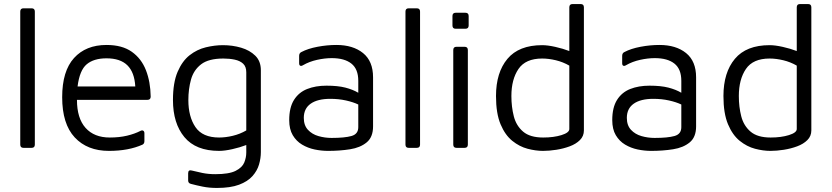

<svg xmlns="http://www.w3.org/2000/svg" viewBox="-20 -730 4106 948"><path d="M152 -16Q152 0 136 0H96Q80 0 80 -16V-673Q80 -689 96 -689H136Q152 -689 152 -673Z M518 15Q411 15 349 -51.5Q287 -118 287 -250Q287 -379 345.5 -443.5Q404 -508 506 -508Q583 -508 630.5 -474.5Q678 -441 700.5 -383.5Q723 -326 724 -253Q724 -237 708 -237H360Q360 -146 402.5 -98.5Q445 -51 522 -51Q569 -51 607 -60Q645 -69 674 -84Q682 -88 687.5 -84.5Q693 -81 693 -72V-33Q693 -21 684 -16Q615 15 518 15ZM506 -442Q443 -442 408 -412.5Q373 -383 363 -303H648Q644 -373 609 -407.5Q574 -442 506 -442Z M1062 15Q947 15 890.5 -53Q834 -121 834 -236Q834 -322 857 -375.5Q880 -429 916.5 -457.5Q953 -486 996.5 -496.5Q1040 -507 1081 -507Q1128 -507 1170.5 -494.5Q1213 -482 1240.5 -455Q1268 -428 1268 -383V21Q1268 51 1259 82Q1250 113 1226.5 139.5Q1203 166 1160.5 182Q1118 198 1051 198Q1013 198 981 191.5Q949 185 923 178Q909 175 909 161V126Q909 107 927 112Q950 118 979.5 124Q1009 130 1043 130Q1111 130 1143.5 113.5Q1176 97 1186 72.5Q1196 48 1196 23V-14Q1165 -2 1127 6.5Q1089 15 1062 15ZM1062 -51Q1094 -51 1129.5 -59.5Q1165 -68 1196 -86V-373Q1196 -401 1180.5 -415.5Q1165 -430 1139 -435.5Q1113 -441 1083 -441Q1010 -441 973 -412.5Q936 -384 923 -337Q910 -290 910 -236Q910 -154 945 -102.5Q980 -51 1062 -51Z M1600 15Q1567 15 1533.5 8Q1500 1 1471.5 -16Q1443 -33 1425.5 -62.5Q1408 -92 1408 -137Q1408 -199 1431.5 -236.5Q1455 -274 1496.5 -290.5Q1538 -307 1592 -307Q1648 -307 1685 -297.5Q1722 -288 1749 -272V-331Q1749 -389 1715 -416Q1681 -443 1618 -443Q1584 -443 1545.5 -434.5Q1507 -426 1476 -408Q1468 -403 1462.5 -405.5Q1457 -408 1457 -418V-454Q1457 -468 1468 -473Q1500 -490 1547.5 -499Q1595 -508 1641 -508Q1723 -508 1772.5 -468Q1822 -428 1822 -348V-106Q1822 -53 1790.5 -27Q1759 -1 1708.5 7Q1658 15 1600 15ZM1480 -148Q1480 -111 1500.5 -89Q1521 -67 1552.5 -58Q1584 -49 1617 -49Q1682 -49 1715.5 -58.5Q1749 -68 1749 -102V-214Q1724 -226 1688 -234Q1652 -242 1611 -242Q1548 -242 1514 -218Q1480 -194 1480 -148Z M2054 -16Q2054 0 2038 0H1998Q1982 0 1982 -16V-673Q1982 -689 1998 -689H2038Q2054 -689 2054 -673Z M2230 -588Q2214 -588 2214 -604V-651Q2214 -667 2230 -667H2278Q2294 -667 2294 -651V-604Q2294 -588 2278 -588ZM2234 0Q2218 0 2218 -16V-483Q2218 -499 2234 -499H2274Q2290 -499 2290 -483V-16Q2290 0 2274 0Z M2661 15Q2625 15 2585 4.5Q2545 -6 2509.5 -34.5Q2474 -63 2451.5 -116.5Q2429 -170 2429 -256Q2429 -372 2485.5 -439.5Q2542 -507 2657 -507Q2684 -507 2722 -498.5Q2760 -490 2791 -478V-694Q2791 -710 2807 -710H2847Q2863 -710 2863 -694V-86Q2863 -58 2843.5 -38.5Q2824 -19 2793 -7.5Q2762 4 2727 9.5Q2692 15 2661 15ZM2662 -51Q2714 -51 2752.5 -63Q2791 -75 2791 -93V-406Q2760 -424 2724.5 -432.5Q2689 -441 2657 -441Q2575 -441 2540 -389.5Q2505 -338 2505 -256Q2505 -202 2517 -155.5Q2529 -109 2563 -80Q2597 -51 2662 -51Z M3195 15Q3162 15 3128.5 8Q3095 1 3066.5 -16Q3038 -33 3020.5 -62.5Q3003 -92 3003 -137Q3003 -199 3026.5 -236.5Q3050 -274 3091.5 -290.5Q3133 -307 3187 -307Q3243 -307 3280 -297.5Q3317 -288 3344 -272V-331Q3344 -389 3310 -416Q3276 -443 3213 -443Q3179 -443 3140.5 -434.5Q3102 -426 3071 -408Q3063 -403 3057.5 -405.5Q3052 -408 3052 -418V-454Q3052 -468 3063 -473Q3095 -490 3142.5 -499Q3190 -508 3236 -508Q3318 -508 3367.5 -468Q3417 -428 3417 -348V-106Q3417 -53 3385.5 -27Q3354 -1 3303.5 7Q3253 15 3195 15ZM3075 -148Q3075 -111 3095.5 -89Q3116 -67 3147.5 -58Q3179 -49 3212 -49Q3277 -49 3310.5 -58.5Q3344 -68 3344 -102V-214Q3319 -226 3283 -234Q3247 -242 3206 -242Q3143 -242 3109 -218Q3075 -194 3075 -148Z M3784 15Q3748 15 3708 4.5Q3668 -6 3632.5 -34.5Q3597 -63 3574.5 -116.5Q3552 -170 3552 -256Q3552 -372 3608.5 -439.5Q3665 -507 3780 -507Q3807 -507 3845 -498.5Q3883 -490 3914 -478V-694Q3914 -710 3930 -710H3970Q3986 -710 3986 -694V-86Q3986 -58 3966.5 -38.5Q3947 -19 3916 -7.5Q3885 4 3850 9.5Q3815 15 3784 15ZM3785 -51Q3837 -51 3875.5 -63Q3914 -75 3914 -93V-406Q3883 -424 3847.5 -432.5Q3812 -441 3780 -441Q3698 -441 3663 -389.5Q3628 -338 3628 -256Q3628 -202 3640 -155.5Q3652 -109 3686 -80Q3720 -51 3785 -51Z"/></svg>

Font: Pitagon Sans
Style: Regular
Weight: 400
Designer: Travis Tran
Foundry: Pitagon
Version: Version 1.001; ttfautohint (v1.8.4.7-5d5b);gftools[0.9.26]